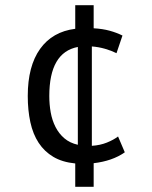

<svg xmlns="http://www.w3.org/2000/svg" viewBox="-20 -620 585 740"><path d="M461 -33Q437 -16 406.5 -5.5Q376 5 341 9V100H270V10Q220 5 185.5 -15.5Q151 -36 129 -69.5Q107 -103 97 -149Q87 -195 87 -250Q87 -365 134.5 -431.5Q182 -498 270 -509V-600H341V-511Q376 -509 403 -501.5Q430 -494 452 -483L429 -415Q409 -425 384.5 -432Q360 -439 334 -441V-58Q366 -60 392 -70.5Q418 -81 435 -94ZM170 -250Q170 -217 175.5 -186.5Q181 -156 194 -130.5Q207 -105 228 -87Q249 -69 280 -62V-439Q170 -418 170 -250Z"/></svg>

Font: PTSans
Style: Regular
Weight: 400
Designer: A.Korolkova, O.Umpeleva, V.Yefimov
Foundry: ParaType Ltd
Version: Version 2.003W OFL